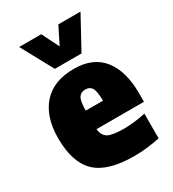

<svg xmlns="http://www.w3.org/2000/svg" viewBox="-196 -915 932 1034"><g transform="rotate(-30 270.0 -398.5)"><path d="M331.5 11Q168 11 95.8 -57.5Q23.5 -126 23.5 -277Q23.5 -409 89.8 -484Q156 -559 283 -559Q402 -559 462 -483Q522 -407 522 -270.5V-216.5H227Q231 -175.5 258.2 -160Q285.5 -144.5 359.5 -144.5Q391 -144.5 425 -148.8Q459 -153 492 -160V-6.5Q408.5 11 331.5 11ZM281 -432Q253 -432 240 -411.5Q227 -391 226.5 -332H334Q333.5 -391 321 -411.5Q308.5 -432 281 -432ZM195 -610 87.5 -808H225L278 -701.5L331 -808H469L361 -610Z"/></g></svg>

Font: Encode Sans SmCnd Black
Style: Regular
Weight: 900
Width: 4
Designer: Multiple Designers
Foundry: Impallari Type
Version: Version 3.002; ttfautohint (v1.8.3) -l 8 -r 50 -G 200 -x 14 